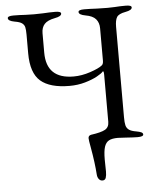

<svg xmlns="http://www.w3.org/2000/svg" viewBox="-58 -703 794 957"><g transform="rotate(-5 339.0 -224.0)"><path d="M390 174Q386 114 372 36Q365 -1 365 -11Q365 -24 379 -27Q430 -34 450 -45.5Q470 -57 470 -84V-320Q470 -331 468 -335Q466 -339 464 -336Q457 -327 432.5 -313.5Q408 -300 371.5 -289.5Q335 -279 294 -279Q196 -279 149 -319.5Q102 -360 102 -459V-552Q102 -577 99 -589.5Q96 -602 85 -610Q74 -618 49 -622Q16 -628 16 -642Q16 -653 45 -653Q75 -653 105 -651L148 -650L193 -651Q225 -653 254 -653Q283 -653 283 -642Q283 -628 250 -622Q213 -615 197.5 -598Q182 -581 182 -552V-455Q182 -324 318 -324Q359 -324 402 -338.5Q445 -353 461 -366Q470 -372 470 -390V-552Q470 -580 454.5 -598Q439 -616 403 -622Q370 -628 370 -642Q370 -653 399 -653Q427 -653 463 -651L516 -650L551 -651Q577 -653 607 -653Q636 -653 636 -642Q636 -628 603 -622Q569 -616 559.5 -600.5Q550 -585 550 -552V-100Q550 -73 553.5 -59Q557 -45 568.5 -36.5Q580 -28 605 -24Q622 -21 630 -17Q638 -13 638 -6Q638 5 609 5Q590 5 548 2Q524 0 511 0Q481 0 465.5 8.5Q450 17 443 38.5Q436 60 436 102Q436 139 437 162Q437 181 433 193Q429 205 416 205Q405 205 398 196Q391 187 390 174Z"/></g></svg>

Font: EB Garamond
Style: Regular
Weight: 400
Designer: Georg Duffner and Octavio Pardo
Foundry: Georg Duffner
Version: Version 1.000; ttfautohint (v1.6)